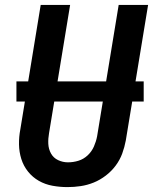

<svg xmlns="http://www.w3.org/2000/svg" viewBox="-20 -755 640 783"><path d="M255 8Q224 8 194 2.5Q164 -3 138.5 -17.5Q113 -32 94.5 -55Q76 -78 67 -106.5Q58 -135 57.5 -166Q57 -197 63 -228L146 -735H266L180 -212Q176 -190 177 -168.5Q178 -147 188 -129Q198 -111 217 -102Q236 -93 257 -93Q279 -93 300 -99.5Q321 -106 337.5 -121.5Q354 -137 363 -157.5Q372 -178 376 -199L464 -735H584L493 -182Q488 -155 478.5 -129Q469 -103 452 -80Q435 -57 411.5 -39Q388 -21 362 -10.5Q336 0 309 4Q282 8 255 8ZM47 -341V-423H566V-341Z"/></svg>

Font: Iosevka Curly Extended
Style: Bold Italic
Weight: 700
Width: 7
Italic angle: -9°
Monospace: yes
Designer: Belleve Invis
Foundry: Belleve Invis
Version: Version 11.1.0; ttfautohint (v1.8.3)